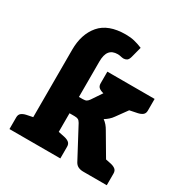

<svg xmlns="http://www.w3.org/2000/svg" viewBox="-169 -874 973 1010"><g transform="rotate(30 317.5 -368.5)"><path d="M103 0V-494H258V-329H281Q296 -329 303.5 -333.5Q311 -338 318 -348L416 -494Q425 -508 436.5 -513.5Q448 -519 466 -519H608L474 -334Q465 -321 453.5 -311Q442 -301 429 -293Q452 -277 468 -248L614 0H474Q457 0 444 -6Q431 -12 423 -26L325 -210Q318 -222 310.5 -226Q303 -230 288 -230H258V0ZM491 -394 382 -478V-519H553L530 -402ZM520 0 464 -131 539 -117ZM26 0V-71Q26 -88 36.5 -96.5Q47 -105 65 -109L109 -118L123 0ZM238 0 252 -118 296 -109Q314 -105 324.5 -96.5Q335 -88 335 -71V0ZM608 -519V-448Q608 -431 597.5 -422.5Q587 -414 569 -410L525 -401L511 -519ZM418 -519 404 -401 360 -410Q342 -414 331.5 -422.5Q321 -431 321 -448V-519ZM520 0 534 -118 578 -109Q596 -105 606.5 -96.5Q617 -88 617 -71V0ZM258 -464 103 -494V-526Q103 -621 152.5 -679Q202 -737 308 -737Q337 -737 360 -731.5Q383 -726 410 -715L393 -650Q388 -632 379 -626.5Q370 -621 359 -621Q355 -621 350 -622Q345 -623 340 -624Q336 -625 331.5 -625.5Q327 -626 323 -626Q290 -626 274 -606Q258 -586 258 -544Z"/></g></svg>

Font: Aleo Black
Style: Regular
Weight: 900
Designer: Alessio Laiso
Foundry: Alessio Laiso
Version: Version 2.001;gftools[0.9.29]